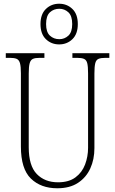

<svg xmlns="http://www.w3.org/2000/svg" viewBox="-20 -999 618 1029"><path d="M287 10Q199 10 145.5 -42Q92 -94 92 -214V-607Q92 -643 87 -660.5Q82 -678 69.5 -683.5Q57 -689 33 -689H11V-714H218V-689H193Q169 -689 156.5 -683.5Q144 -678 139 -660Q134 -642 134 -605V-210Q134 -111 177 -66.5Q220 -22 291 -22Q349 -22 384.5 -48.5Q420 -75 436 -117.5Q452 -160 452 -207V-606Q452 -643 447.5 -660.5Q443 -678 430 -683.5Q417 -689 393 -689H368V-714H566V-689H545Q521 -689 508 -683.5Q495 -678 490.5 -660Q486 -642 486 -605V-205Q486 -145 464 -96.5Q442 -48 398 -19Q354 10 287 10ZM297 -761Q255 -761 226 -789Q197 -817 197 -870Q197 -923 226 -951Q255 -979 297 -979Q339 -979 368 -951Q397 -923 397 -870Q397 -817 368 -789Q339 -761 297 -761ZM298 -789Q326 -789 346.5 -808Q367 -827 367 -870Q367 -914 346.5 -933Q326 -952 298 -952Q268 -952 247.5 -933Q227 -914 227 -870Q227 -827 247.5 -808Q268 -789 298 -789Z"/></svg>

Font: Noto Serif Tamil Condensed ExtraLight
Style: Regular
Weight: 200
Width: 3
Designer: Indian Type Foundry, Tom Grace, and the Monotype Design Team
Foundry: Monotype Imaging Inc.
Version: Version 2.004; ttfautohint (v1.8.4.7-5d5b)